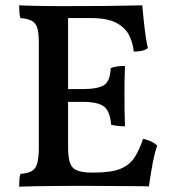

<svg xmlns="http://www.w3.org/2000/svg" viewBox="-20 -699 648 722"><path d="M52 -679Q68 -678 92.5 -677.5Q117 -677 144.5 -676.5Q172 -676 196.5 -676Q221 -676 236 -676V-146Q236 -108 243 -87Q250 -66 270 -58Q290 -50 325 -50L319 0Q291 0 253.5 0Q216 0 176.5 0.5Q137 1 104 1.5Q71 2 52 3Q52 -12 53 -24.5Q54 -37 57 -45Q84 -47 99 -55.5Q114 -64 120 -85Q126 -106 126 -146V-540Q126 -576 120 -594.5Q114 -613 99 -621Q84 -629 57 -631Q54 -640 53 -653Q52 -666 52 -679ZM518 -177Q536 -173 548.5 -167Q561 -161 571 -152Q560 -118 552.5 -76.5Q545 -35 540 2Q519 1 484.5 1Q450 1 407.5 0.5Q365 0 319 0L325 -50H333Q399 -50 433.5 -64.5Q468 -79 486 -107Q504 -135 518 -177ZM450 -451Q449 -426 448.5 -397.5Q448 -369 448 -341Q448 -312 448.5 -281Q449 -250 450 -224Q435 -224 422.5 -225.5Q410 -227 398 -230Q394 -280 371.5 -298Q349 -316 290 -316H220V-364H290Q350 -364 372.5 -380Q395 -396 396 -443Q410 -448 423 -449.5Q436 -451 450 -451ZM515 -679Q517 -657 520 -627Q523 -597 527 -568.5Q531 -540 536 -518Q527 -511 513.5 -508Q500 -505 483 -505Q480 -537 466 -565.5Q452 -594 418.5 -612.5Q385 -631 323 -631H212L235 -676Q313 -676 369 -676.5Q425 -677 461 -678Q497 -679 515 -679Z"/></svg>

Font: Vollkorn Medium
Style: Regular
Weight: 500
Designer: Friedrich Althausen
Foundry: Friedrich Althausen
Version: Version 5.000